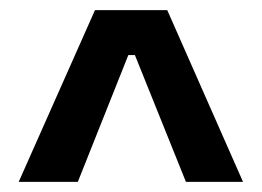

<svg xmlns="http://www.w3.org/2000/svg" viewBox="-20 -676 518 380"><path d="M17 -316 168 -656H311L461 -316H348L247 -567H234L134 -316Z"/></svg>

Font: Bricolage Grotesque SemiCondensed Medium
Style: Regular
Weight: 500
Width: 4
Designer: Mathieu Triay
Foundry: Atelier Triay
Version: Version 1.001;gftools[0.9.33.dev8+g029e19f]